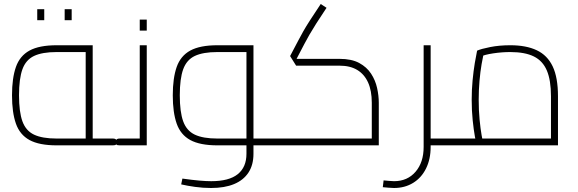

<svg xmlns="http://www.w3.org/2000/svg" viewBox="-20 -726 2887 959"><path d="M263 0Q176 0 127.5 -26.5Q79 -53 59.5 -108.5Q40 -164 40 -250Q40 -336 59.5 -391.5Q79 -447 127.5 -473.5Q176 -500 263 -500H443V-20H408V-480L423 -466H263Q191 -466 150 -446.5Q109 -427 92 -380Q75 -333 75 -250Q75 -167 92 -120Q109 -73 150 -53.5Q191 -34 263 -34H543V0ZM543 0V-34Q550 -34 554 -32.5Q558 -31 560 -28.5Q562 -26 562.5 -23Q563 -20 563 -17Q563 -13 562.5 -10Q562 -7 560 -4.5Q558 -2 554 -1Q550 0 543 0ZM166 -625V-680H201V-625ZM303 -625V-680H338V-625Z M578 0V-34H693L678 -20V-500H713V0ZM578 0Q571 0 567 -1Q563 -2 561 -4.5Q559 -7 558.5 -10Q558 -13 558 -17Q558 -22 559.5 -25.5Q561 -29 565 -31.5Q569 -34 578 -34ZM678 -573V-628H713V-573Z M1246 0V-34H1346V0ZM1034 213Q994 213 954.5 207.5Q915 202 885 195L891 166Q941 173 975.5 176Q1010 179 1035 179Q1124 179 1167.5 144Q1211 109 1211 42V-480L1226 -466H1066Q994 -466 953 -446.5Q912 -427 895 -380Q878 -333 878 -250Q878 -167 895 -120Q912 -73 953 -53.5Q994 -34 1066 -34H1211V0H1066Q979 0 930.5 -26.5Q882 -53 862.5 -108.5Q843 -164 843 -250Q843 -336 862.5 -391.5Q882 -447 930.5 -473.5Q979 -500 1066 -500H1246V42Q1246 98 1221 136Q1196 174 1149 193.5Q1102 213 1034 213ZM1346 0V-34Q1353 -34 1357 -32.5Q1361 -31 1363 -28.5Q1365 -26 1365.5 -23Q1366 -20 1366 -17Q1366 -13 1365.5 -10Q1365 -7 1363 -4.5Q1361 -2 1357 -1Q1353 0 1346 0Z M1346 0V-34H1852L1837 -20V-213Q1837 -273 1818.5 -314Q1800 -355 1764.5 -376.5Q1729 -398 1676 -398H1459L1429 -446L1469 -522Q1481 -545 1494.5 -569Q1508 -593 1529 -625.5Q1550 -658 1582 -706L1611 -687Q1579 -639 1559 -607.5Q1539 -576 1525.5 -552.5Q1512 -529 1500 -506L1454 -418L1445 -432H1676Q1736 -432 1774 -411.5Q1812 -391 1833.5 -358Q1855 -325 1863.5 -286.5Q1872 -248 1872 -213V0ZM1346 0Q1339 0 1335 -1Q1331 -2 1329 -4.5Q1327 -7 1326.5 -10Q1326 -13 1326 -17Q1326 -22 1327.5 -25.5Q1329 -29 1333 -31.5Q1337 -34 1346 -34Z M2111 0V-34H2231V0ZM1948 213Q1935 213 1920.5 211.5Q1906 210 1892 209L1896 175Q1910 176 1923.5 177.5Q1937 179 1948 179Q2015 179 2055.5 132Q2096 85 2096 8V-500H2131V8Q2131 69 2108 115.5Q2085 162 2043.5 187.5Q2002 213 1948 213ZM2231 0V-34Q2238 -34 2242 -32.5Q2246 -31 2248 -28.5Q2250 -26 2250.5 -23Q2251 -20 2251 -17Q2251 -13 2250.5 -10Q2250 -7 2248 -5Q2246 -3 2242 -1.5Q2238 0 2231 0Z M2231 0V-34H2757L2732 -10V-245Q2732 -325 2711.5 -373.5Q2691 -422 2646.5 -444Q2602 -466 2529 -466Q2487 -466 2443.5 -459.5Q2400 -453 2377 -442L2397 -465Q2392 -443 2385.5 -405.5Q2379 -368 2375 -322Q2371 -276 2371 -228Q2371 -174 2375.5 -128Q2380 -82 2385.5 -51Q2391 -20 2394 -11L2361 0Q2358 -11 2352 -44Q2346 -77 2341 -125Q2336 -173 2336 -228Q2336 -278 2340.5 -325Q2345 -372 2351.5 -411Q2358 -450 2363 -473Q2383 -482 2428.5 -491Q2474 -500 2529 -500Q2608 -500 2661 -475Q2714 -450 2740.5 -394.5Q2767 -339 2767 -245V0ZM2231 0Q2224 0 2220 -1Q2216 -2 2214 -4.5Q2212 -7 2211.5 -10Q2211 -13 2211 -17Q2211 -22 2212.5 -25.5Q2214 -29 2218 -31.5Q2222 -34 2231 -34Z"/></svg>

Font: Cairo Play ExtraLight
Style: Regular
Weight: 250
Version: Version 3.119